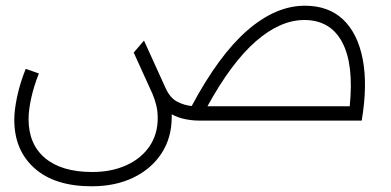

<svg xmlns="http://www.w3.org/2000/svg" viewBox="-20 -422 1367 672"><path d="M301 230Q172 230 101 167Q30 104 30 -3Q30 -37 40 -84Q50 -131 70 -181L116 -165Q98 -119 89 -77.5Q80 -36 80 -5Q80 83 138 131.5Q196 180 303 180Q370 180 422 156.5Q474 133 503 90.5Q532 48 532 -8Q532 -33 527 -53.5Q522 -74 513 -95L448 -238L484 -280L559 -115Q575 -79 600.5 -66Q626 -53 651 -51Q746 -229 845.5 -315.5Q945 -402 1047 -402Q1130 -402 1181 -353.5Q1232 -305 1249.5 -215Q1267 -125 1246 0H675Q653 0 628 -5Q603 -10 581 -22Q581 -16 581 -12Q581 60 545.5 114.5Q510 169 447 199.5Q384 230 301 230ZM1045 -352Q961 -352 875.5 -277.5Q790 -203 706 -50H1204Q1219 -197 1177.5 -274.5Q1136 -352 1045 -352Z"/></svg>

Font: Readex Pro ExtraLight
Style: Regular
Weight: 200
Designer: Bonnie Shaver-Troup, Thomas Jockin
Foundry: Lexend
Version: Version 1.203; ttfautohint (v1.8.3)